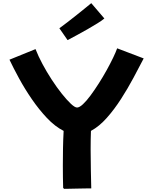

<svg xmlns="http://www.w3.org/2000/svg" viewBox="-20 -1125 969 1216"><path d="M380 65Q379 33 378.5 -2Q378 -37 378 -77Q378 -129 379 -185Q380 -241 383 -296Q328 -324 277.5 -377.5Q227 -431 182 -496.5Q137 -562 101 -628Q65 -694 40 -747L205 -814Q222 -770 249 -719.5Q276 -669 308 -620Q340 -571 371.5 -531.5Q403 -492 428.5 -468Q454 -444 468 -444Q483 -444 505.5 -465Q528 -486 553.5 -520.5Q579 -555 605.5 -596.5Q632 -638 655.5 -680.5Q679 -723 696.5 -759.5Q714 -796 722 -819L890 -755Q862 -701 826 -633.5Q790 -566 747 -499Q704 -432 656 -378Q608 -324 556 -296Q554 -246 554 -178Q554 -111 555.5 -45Q557 21 558 68Q540 68 515 68.5Q490 69 464 69.5Q438 70 416.5 70.5Q395 71 386 71ZM408 -871 356 -946Q379 -963 408 -985Q437 -1007 466 -1030.5Q495 -1054 519.5 -1073.5Q544 -1093 558 -1105L641 -1008Q626 -995 597.5 -977.5Q569 -960 534.5 -940Q500 -920 467 -902.5Q434 -885 408 -871Z"/></svg>

Font: Mochiy Pop One
Style: Regular
Weight: 400
Designer: FONTDASU
Foundry: FONTDASU / Google Inc. / Adobe
Version: Version 2.000